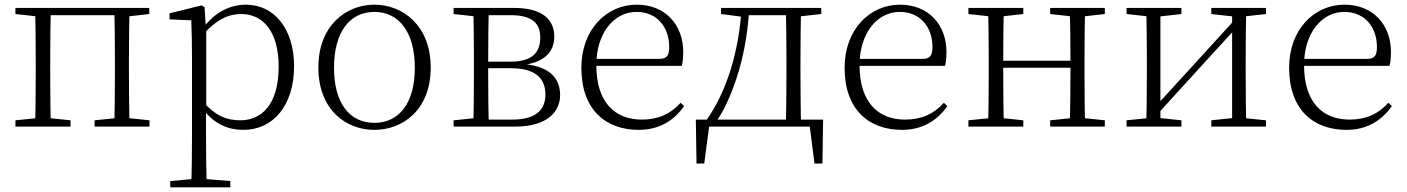

<svg xmlns="http://www.w3.org/2000/svg" viewBox="-20 -542 6023 822"><path d="M130 0H198C196 -48 195 -158 195 -226V-283C195 -349 196 -460 198 -508H130C132 -460 133 -349 133 -283V-226C133 -158 132 -48 130 0ZM469 0H535C533 -48 532 -158 532 -226V-283C532 -349 533 -460 535 -508H469C471 -460 472 -349 472 -283V-226C472 -158 471 -48 469 0ZM46 0H282V-27L175 -38H155L46 -27ZM385 0H620V-27L514 -38H493L385 -27ZM46 -482 155 -470H163V-508H46ZM502 -470H514L619 -482V-508H502ZM163 -477H502V-508H163Z M709 260H966V233L842 223H821L709 233ZM799 260H865C863 199 862 101 862 32V-71L863 -80V-420L861 -425L856 -511L843 -519L706 -485V-459L799 -455C801 -405 802 -347 802 -278V32C802 102 801 199 799 260ZM1022 14C1150 14 1239 -91 1239 -259C1239 -418 1154 -522 1033 -522C969 -522 901 -493 848 -420H836L845 -389C908 -461 960 -482 1013 -482C1107 -482 1173 -406 1173 -257C1173 -92 1098 -27 1009 -27C950 -27 902 -46 848 -108L836 -75H849C901 -5 964 14 1022 14Z M1583 14C1705 14 1824 -72 1824 -253C1824 -433 1704 -522 1583 -522C1462 -522 1343 -433 1343 -253C1343 -72 1461 14 1583 14ZM1583 -16C1476 -16 1410 -101 1410 -252C1410 -403 1476 -491 1583 -491C1689 -491 1756 -403 1756 -252C1756 -101 1689 -16 1583 -16Z M1922 0H2186C2325 0 2378 -66 2378 -134C2378 -212 2328 -262 2207 -269L2204 -262C2318 -272 2353 -326 2353 -385C2353 -459 2301 -508 2182 -508H1922V-482L2031 -470L2039 -477H2167C2257 -477 2293 -443 2293 -382C2293 -311 2252 -278 2164 -278H2039V-250H2166C2276 -250 2315 -204 2315 -137C2315 -69 2271 -30 2173 -30H2039L2031 -38L1922 -27ZM2006 0H2073C2071 -48 2070 -158 2070 -226V-267C2070 -349 2071 -460 2073 -508H2006C2008 -460 2009 -349 2009 -283V-226C2009 -158 2008 -48 2006 0Z M2715 14C2801 14 2865 -25 2909 -88L2894 -102C2851 -54 2798 -30 2728 -30C2614 -30 2533 -102 2533 -263C2533 -401 2609 -491 2705 -491C2794 -491 2845 -425 2845 -341C2845 -306 2836 -290 2804 -290H2499V-260H2899C2903 -275 2905 -296 2905 -320C2905 -435 2829 -522 2706 -522C2577 -522 2469 -416 2469 -252C2469 -73 2572 14 2715 14Z M3471 0 3444 -23 3467 158H3501L3504 -30H2959L2962 158H2995L3019 -23L2993 0ZM3344 0H3410C3408 -48 3407 -158 3407 -226V-283C3407 -349 3408 -460 3410 -508H3344C3346 -460 3347 -349 3347 -283V-226C3347 -158 3346 -48 3344 0ZM3067 -482 3159 -470H3169V-508H3067ZM3377 -470H3388L3496 -482V-508H3377ZM3006 -30 3044 -6V-18C3075 -62 3099 -112 3118 -164C3159 -270 3181 -389 3188 -508H3155C3144 -326 3093 -153 3006 -30ZM3169 -477H3379V-508H3169Z M3842 14C3928 14 3992 -25 4036 -88L4021 -102C3978 -54 3925 -30 3855 -30C3741 -30 3660 -102 3660 -263C3660 -401 3736 -491 3832 -491C3921 -491 3972 -425 3972 -341C3972 -306 3963 -290 3931 -290H3626V-260H4026C4030 -275 4032 -296 4032 -320C4032 -435 3956 -522 3833 -522C3704 -522 3596 -416 3596 -252C3596 -73 3699 14 3842 14Z M4210 0H4278C4276 -48 4275 -158 4275 -256V-275C4275 -349 4276 -460 4278 -508H4210C4212 -460 4213 -349 4213 -283V-226C4213 -158 4212 -48 4210 0ZM4559 0H4626C4624 -48 4623 -158 4623 -226V-283C4623 -349 4624 -460 4626 -508H4559C4562 -460 4563 -349 4563 -275V-256C4563 -158 4562 -48 4559 0ZM4126 0H4361V-27L4255 -38H4235L4126 -27ZM4126 -482 4235 -470H4255L4361 -482V-508H4126ZM4476 0H4710V-27L4605 -38H4584L4476 -27ZM4476 -482 4584 -470H4605L4710 -482V-508H4476ZM4243 -252H4593V-282H4243Z M4803 0H5038V-27L4932 -38H4911L4803 -27ZM5166 0H5400V-27L5292 -38H5271L5166 -27ZM4887 0H4948V-508H4887C4889 -460 4890 -349 4890 -283V-226C4890 -158 4889 -48 4887 0ZM4928 -45 5111 -246 5295 -447H5301L5273 -465L5088 -262L4904 -61H4898ZM5255 0H5316C5314 -48 5313 -158 5313 -226V-283C5313 -349 5314 -460 5316 -508H5255ZM4803 -482 4912 -470H4933L5038 -482V-508H4803ZM5166 -482 5272 -470H5293L5400 -482V-508H5166Z M5745 14C5831 14 5895 -25 5939 -88L5924 -102C5881 -54 5828 -30 5758 -30C5644 -30 5563 -102 5563 -263C5563 -401 5639 -491 5735 -491C5824 -491 5875 -425 5875 -341C5875 -306 5866 -290 5834 -290H5529V-260H5929C5933 -275 5935 -296 5935 -320C5935 -435 5859 -522 5736 -522C5607 -522 5499 -416 5499 -252C5499 -73 5602 14 5745 14Z"/></svg>

Font: Source Han Serif TW VF
Style: Regular
Weight: 250
Designer: Ryoko NISHIZUKA 西塚涼子 (kana & ideographs); Frank Grießhammer (Latin, Greek & Cyrillic); Wenlong ZHANG 张文龙 (bopomofo); San
Foundry: Adobe
Version: Version 2.002;hotconv 1.1.0;makeotfexe 2.6.0